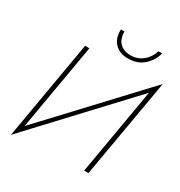

<svg xmlns="http://www.w3.org/2000/svg" viewBox="-214 -1055 1162 1238"><g transform="rotate(30 367.0 -435.5)"><path d="M718 -679 734 -737 65 -22 50 36ZM209 -700H177L50 36L90 -12ZM734 -737 693 -690 574 0H606ZM324 -907Q322 -870 335 -838.5Q348 -807 378.5 -787Q409 -767 457 -767Q506 -767 541.5 -786.5Q577 -806 600 -838Q623 -870 632 -906H604Q596 -878 577 -852Q558 -826 528.5 -809.5Q499 -793 459 -793Q420 -794 395.5 -810Q371 -826 360.5 -852Q350 -878 351 -907Z"/></g></svg>

Font: Jost ExtraLight
Style: Italic
Weight: 250
Italic angle: -5°
Version: Version 3.710